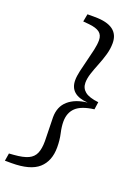

<svg xmlns="http://www.w3.org/2000/svg" viewBox="-184 -784 733 1012"><g transform="rotate(20 182.5 -278.0)"><path d="M336 -299 330 -257Q259 -248 228.5 -219Q198 -190 198 -140Q198 -112 206 -77Q214 -42 214 -1Q214 76 167.5 117.5Q121 159 16 159H-21L-14 116L13 114Q65 110 92.5 97Q120 84 131 58Q142 32 142 -10Q142 -40 140.5 -77.5Q139 -115 139 -143Q139 -203 178 -237Q217 -271 284 -278Q182 -285 182 -367Q182 -389 189 -420Q196 -451 205 -485.5Q214 -520 221 -551.5Q228 -583 228 -607Q228 -636 209 -650.5Q190 -665 149 -669L116 -672L124 -715H166Q301 -715 301 -617Q301 -585 291.5 -552Q282 -519 269 -487Q256 -455 246.5 -426Q237 -397 237 -373Q237 -342 260 -323.5Q283 -305 336 -299Z"/></g></svg>

Font: Source Serif 4 SmText
Style: Italic
Weight: 400
Italic angle: -12°
Designer: Frank Grießhammer
Foundry: Adobe
Version: Version 4.005;hotconv 1.1.0;makeotfexe 2.6.0